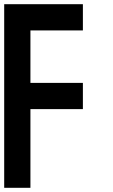

<svg xmlns="http://www.w3.org/2000/svg" viewBox="-20 -895 540 915"><path d="M0 0V-875H375V-750H125V-500H375V-375H125V0Z"/></svg>

Font: GalmuriMono7 Regular
Style: Regular
Weight: 400
Designer: Lee Minseo (quiple)
Version: Version 2.399;hotconv 1.1.1;makeotfexe 2.6.0 DEVELOPMENT